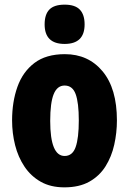

<svg xmlns="http://www.w3.org/2000/svg" viewBox="-20 -796 556 826"><path d="M483 -278Q483 -225 471.5 -173.5Q460 -122 434 -80.5Q408 -39 364.5 -14.5Q321 10 257 10Q198 10 155.5 -14Q113 -38 85.5 -79Q58 -120 45 -171.5Q32 -223 32 -278Q32 -358 55 -422.5Q78 -487 128 -525Q178 -563 259 -563Q360 -563 421.5 -489Q483 -415 483 -278ZM196 -276Q196 -125 258 -125Q292 -125 305.5 -163.5Q319 -202 319 -278Q319 -354 305.5 -391Q292 -428 258 -428Q226 -428 211 -391Q196 -354 196 -276ZM258 -776Q303 -776 323.5 -754.5Q344 -733 344 -691Q344 -607 258 -607Q172 -607 172 -691Q172 -734 192.5 -755Q213 -776 258 -776Z"/></svg>

Font: Noto Sans ExtraCondensed Black
Style: Regular
Weight: 900
Width: 2
Designer: Monotype Design Team
Foundry: Monotype Imaging Inc.
Version: Version 2.013; ttfautohint (v1.8.4.7-5d5b)